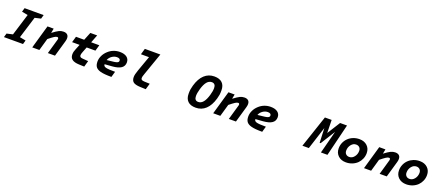

<svg xmlns="http://www.w3.org/2000/svg" viewBox="110 -2184 8377 3673"><g transform="rotate(20 4298.0 -347.5)"><path d="M48 0 71 -80 193 -108 330 -552 207 -575 230 -655H618L595 -575L473 -547L336 -103L459 -80L436 0Z M761 -477H887L869 -384Q948 -444 993 -466Q1038 -488 1085 -488Q1137 -488 1164 -463Q1191 -438 1191 -391Q1191 -376 1188.5 -360Q1186 -344 1181 -327L1087 0H942L1028 -300Q1030 -306 1031 -312Q1032 -318 1032 -324Q1032 -337 1025.5 -344Q1019 -351 1006 -351Q983 -351 947.5 -328.5Q912 -306 840 -248L769 0H624Z M1603 -355 1562 -250Q1552 -225 1547 -207Q1542 -189 1542 -177Q1542 -153 1556.5 -141.5Q1571 -130 1602 -128L1719 -119L1684 5L1576 1Q1482 -2 1436 -36Q1390 -70 1390 -137Q1390 -167 1396.5 -192.5Q1403 -218 1418 -254L1459 -355H1306L1341 -477H1508L1574 -640H1713L1650 -477H1816L1781 -355Z M2273 -103 2240 13Q2163 13 2107 8Q2051 3 2012 -8Q1948 -26 1918.5 -64Q1889 -102 1889 -175Q1889 -234 1917.5 -294Q1946 -354 1997 -400Q2045 -445 2105.5 -468.5Q2166 -492 2232 -492Q2323 -492 2373.5 -454Q2424 -416 2424 -348Q2424 -273 2366.5 -232.5Q2309 -192 2188 -182L2035 -171Q2035 -170 2035 -169.5Q2035 -169 2035 -167Q2035 -129 2084 -115.5Q2133 -102 2273 -103ZM2282 -333Q2282 -355 2264 -367Q2246 -379 2214 -379Q2160 -379 2112 -345.5Q2064 -312 2044 -259L2188 -275Q2238 -281 2260 -294Q2282 -307 2282 -333Z M2642 -132Q2642 -158 2650 -192.5Q2658 -227 2676 -277L2787 -588H2623L2658 -710H2974L2815 -257Q2801 -218 2796.5 -200.5Q2792 -183 2792 -167Q2792 -143 2808.5 -132Q2825 -121 2864 -119L2974 -115L2938 9L2824 5Q2724 1 2683 -30Q2642 -61 2642 -132Z M3762 -363Q3805 -514 3889 -592Q3973 -670 4091 -670Q4197 -670 4252 -617Q4307 -564 4307 -463Q4307 -408 4302 -375Q4297 -342 4283 -292Q4240 -141 4156 -63Q4072 15 3954 15Q3848 15 3793 -38Q3738 -91 3738 -192Q3738 -247 3743 -280Q3748 -313 3762 -363ZM3885 -198Q3885 -152 3904.5 -128.5Q3924 -105 3963 -105Q4020 -105 4062.5 -156Q4105 -207 4135 -310Q4148 -356 4154 -390.5Q4160 -425 4160 -457Q4160 -503 4140 -526.5Q4120 -550 4081 -550Q4024 -550 3982 -499Q3940 -448 3910 -345Q3897 -299 3891 -264.5Q3885 -230 3885 -198Z M4445 -477H4571L4553 -384Q4632 -444 4677 -466Q4722 -488 4769 -488Q4821 -488 4848 -463Q4875 -438 4875 -391Q4875 -376 4872.5 -360Q4870 -344 4865 -327L4771 0H4626L4712 -300Q4714 -306 4715 -312Q4716 -318 4716 -324Q4716 -337 4709.5 -344Q4703 -351 4690 -351Q4667 -351 4631.5 -328.5Q4596 -306 4524 -248L4453 0H4308Z M5343 -103 5310 13Q5233 13 5177 8Q5121 3 5082 -8Q5018 -26 4988.5 -64Q4959 -102 4959 -175Q4959 -234 4987.5 -294Q5016 -354 5067 -400Q5115 -445 5175.5 -468.5Q5236 -492 5302 -492Q5393 -492 5443.5 -454Q5494 -416 5494 -348Q5494 -273 5436.5 -232.5Q5379 -192 5258 -182L5105 -171Q5105 -170 5105 -169.5Q5105 -169 5105 -167Q5105 -129 5154 -115.5Q5203 -102 5343 -103ZM5352 -333Q5352 -355 5334 -367Q5316 -379 5284 -379Q5230 -379 5182 -345.5Q5134 -312 5114 -259L5258 -275Q5308 -281 5330 -294Q5352 -307 5352 -333Z M6653 -655H6794L6634 0H6501L6621 -462L6435 -165H6415L6403 -461L6255 0H6124L6344 -655H6481L6487 -391Z M6793 -191Q6793 -256 6818 -311.5Q6843 -367 6886 -407Q6928 -447 6986 -469.5Q7044 -492 7110 -492Q7208 -492 7268.5 -435Q7329 -378 7329 -286Q7329 -224 7305.5 -169.5Q7282 -115 7242 -75Q7199 -33 7140 -9Q7081 15 7012 15Q6914 15 6853.5 -42Q6793 -99 6793 -191ZM6943 -200Q6943 -156 6969 -130Q6995 -104 7038 -104Q7096 -104 7137.5 -156Q7179 -208 7179 -277Q7179 -321 7153 -347Q7127 -373 7084 -373Q7026 -373 6984.5 -321Q6943 -269 6943 -200Z M7515 -477H7641L7623 -384Q7702 -444 7747 -466Q7792 -488 7839 -488Q7891 -488 7918 -463Q7945 -438 7945 -391Q7945 -376 7942.5 -360Q7940 -344 7935 -327L7841 0H7696L7782 -300Q7784 -306 7785 -312Q7786 -318 7786 -324Q7786 -337 7779.5 -344Q7773 -351 7760 -351Q7737 -351 7701.5 -328.5Q7666 -306 7594 -248L7523 0H7378Z M8021 -191Q8021 -256 8046 -311.5Q8071 -367 8114 -407Q8156 -447 8214 -469.5Q8272 -492 8338 -492Q8436 -492 8496.5 -435Q8557 -378 8557 -286Q8557 -224 8533.5 -169.5Q8510 -115 8470 -75Q8427 -33 8368 -9Q8309 15 8240 15Q8142 15 8081.5 -42Q8021 -99 8021 -191ZM8171 -200Q8171 -156 8197 -130Q8223 -104 8266 -104Q8324 -104 8365.5 -156Q8407 -208 8407 -277Q8407 -321 8381 -347Q8355 -373 8312 -373Q8254 -373 8212.5 -321Q8171 -269 8171 -200Z"/></g></svg>

Font: Intel One Mono
Style: Bold Italic
Weight: 700
Italic angle: -16°
Monospace: yes
Designer: Fred Shallcrass
Foundry: Frere-Jones Type LLC
Version: Version 1.400;hotconv 1.1.0;makeotfexe 2.6.0;FJTRelease1.4